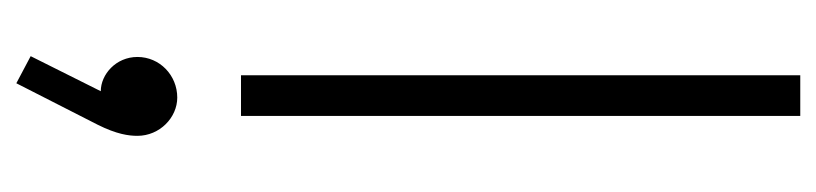

<svg xmlns="http://www.w3.org/2000/svg" viewBox="-412 -330 1024 241"><g transform="rotate(90 100.5 -210.0)"><path d="M75 0H126V-702H75ZM51 264 85 282 137 180C149 156 151 141 151 130C151 102 128 80 103 80C75 80 52 102 52 130C52 157 74 176 95 176Z"/></g></svg>

Font: MV Cash ExtraLight
Style: Regular
Weight: 200
Designer: Rodrigo Fuenzalida
Foundry: fragTYPE
Version: Version 1.100;Glyphs 3.1.2 (3151)